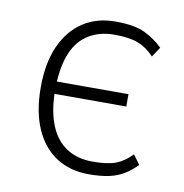

<svg xmlns="http://www.w3.org/2000/svg" viewBox="-64 -561 603 629"><g transform="rotate(10 238.0 -246.0)"><path d="M270 8Q209 8 163 -21.5Q117 -51 92 -108Q67 -165 67 -245Q67 -327 92.5 -383.5Q118 -440 163.5 -470Q209 -500 271 -500Q335 -500 369 -483.5Q403 -467 430 -441L408 -408Q384 -434 354.5 -445.5Q325 -457 275 -457Q227 -457 191 -435.5Q155 -414 136 -370Q117 -326 115 -256L106 -273H354V-232H106L115 -239Q116 -173 135 -127Q154 -81 190 -58Q226 -35 276 -35Q326 -35 353.5 -45.5Q381 -56 406 -82L429 -51Q411 -32 389.5 -18.5Q368 -5 340 1.5Q312 8 270 8Z"/></g></svg>

Font: Nunito Sans 7pt Condensed ExtraLight
Style: Regular
Weight: 250
Width: 3
Designer: Vernon Adams
Foundry: Vernon Adams
Version: Version 3.101;gftools[0.9.27]